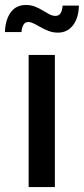

<svg xmlns="http://www.w3.org/2000/svg" viewBox="-48 -763 342 783"><path d="M68.8 0V-539.1H175.8V0ZM188 -629.9Q168.5 -629.9 150.9 -636.5Q133.3 -643.1 118.2 -651.9Q103 -660.6 90.1 -667Q77.1 -673.3 67.4 -673.3Q53.7 -673.3 47.1 -660.9Q40.5 -648.4 39.6 -632.3H-27.8Q-26.4 -681.6 -4.6 -712.2Q17.1 -742.7 58.1 -742.7Q78.6 -742.7 95.5 -735.8Q112.3 -729 126.5 -720.2Q140.6 -711.4 153.3 -704.8Q166 -698.2 178.2 -698.2Q191.9 -698.2 198.7 -708.5Q205.6 -718.8 207.5 -740.2H273.9Q272.5 -689.5 249.5 -659.7Q226.6 -629.9 188 -629.9Z"/></svg>

Font: Inter 18pt Medium
Style: Regular
Weight: 500
Designer: Rasmus Andersson
Foundry: rsms
Version: Version 4.001;git-66647c0bb